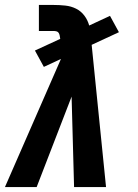

<svg xmlns="http://www.w3.org/2000/svg" viewBox="-39 -755 559 775"><path d="M-19 0 207 -517 138 -485 102 -551 204 -598V-599Q203 -605 202 -611Q201 -617 198 -622Q195 -627 189 -628.5Q183 -630 177 -630H118V-735H177Q201 -735 224.5 -732.5Q248 -730 268 -720Q288 -710 301.5 -692Q315 -674 321 -652L405 -691L441 -625L331 -574L389 0H260L250 -365L109 0Z"/></svg>

Font: Iosevka SS04 Extrabold
Style: Italic
Weight: 800
Italic angle: -9°
Monospace: yes
Designer: Belleve Invis
Foundry: Belleve Invis
Version: Version 19.0.0; ttfautohint (v1.8.4)